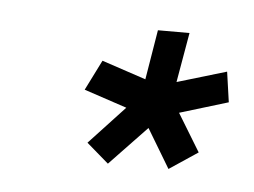

<svg xmlns="http://www.w3.org/2000/svg" viewBox="-28 -714 292 221"><g transform="rotate(5 118.0 -603.0)"><path d="M103 -524 77.5 -546 118.5 -590 69 -606.5 86.5 -641.5 137.5 -624.5 147 -682H183.5L173.5 -624.5L230.5 -641.5L235.5 -606.5L179.5 -589.5L206 -546L173 -524L146 -569Z"/></g></svg>

Font: Anybody Condensed Medium
Style: Italic
Weight: 500
Width: 3
Italic angle: -10°
Designer: Tyler Finck
Foundry: Etcetera Type Company
Version: Version 1.010; ttfautohint (v1.8.3) -l 8 -r 50 -G 200 -x 14 